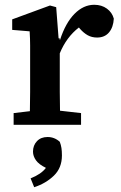

<svg xmlns="http://www.w3.org/2000/svg" viewBox="-20 -522 504 803"><path d="M37 0V-49L105 -57Q106 -95 106 -137Q106 -179 106 -213V-267Q106 -305 106 -332.5Q106 -360 104 -391L31 -397V-441L189 -499L215 -492L225 -362L230 -361V-355H231Q254 -426 291.5 -464Q329 -502 374 -502Q405 -502 427 -486Q449 -470 456 -444Q454 -408 436 -386.5Q418 -365 386 -365Q364 -365 347 -374.5Q330 -384 315 -401L310 -407Q258 -367 230 -299V-213Q230 -179 230 -138Q230 -97 231 -59L319 -49V0ZM239 128Q239 180 205.5 212.5Q172 245 123 261L108 224Q153 206 172 180Q143 166 130.5 148.5Q118 131 118 112Q118 86 134.5 68.5Q151 51 179 51Q208 51 230 71Q235 84 237 97Q239 110 239 128Z"/></svg>

Font: Source Serif 4 SmText Semibold
Style: Regular
Weight: 600
Designer: Frank Grießhammer
Foundry: Adobe
Version: Version 4.005;hotconv 1.1.0;makeotfexe 2.6.0